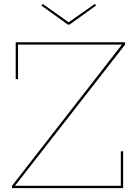

<svg xmlns="http://www.w3.org/2000/svg" viewBox="-20 -970 707 990"><path d="M58 -13V-12H603V-190H615V0H42V-12L608 -739V-740H73V-562H61V-752H625V-740ZM330 -843 194 -941 200 -950 334 -855 469 -950 475 -941 338 -843Z"/></svg>

Font: Hepta Slab Thin
Style: Regular
Weight: 250
Designer: Michael LaGattuta
Foundry: Michael LaGattuta
Version: Version 1.100; ttfautohint (v1.8) -l 8 -r 50 -G 200 -x 14 -D